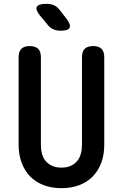

<svg xmlns="http://www.w3.org/2000/svg" viewBox="-20 -970 640 1000"><path d="M77 -672Q77 -702 91.5 -716Q106 -730 135 -730Q164 -730 178.5 -716Q193 -702 193 -672V-216Q193 -190 199 -168Q205 -146 218.5 -130.5Q232 -115 252 -106Q272 -97 300 -97Q328 -97 348 -106Q368 -115 381.5 -131Q395 -147 401 -169Q407 -191 407 -216V-672Q407 -702 421.5 -716Q436 -730 465 -730Q494 -730 508.5 -716Q523 -702 523 -672V-216Q523 -164 507.5 -122.5Q492 -81 463.5 -51.5Q435 -22 393.5 -6Q352 10 300 10Q248 10 206.5 -6Q165 -22 136.5 -51.5Q108 -81 92.5 -123Q77 -165 77 -216ZM295 -810Q275 -810 258.5 -817Q242 -824 229 -840L190 -887Q163 -920 172 -935Q181 -950 222 -950Q245 -950 261.5 -942.5Q278 -935 291 -918L326 -873Q350 -841 342.5 -825.5Q335 -810 295 -810Z"/></svg>

Font: Maple Mono NL SemiBold
Style: Regular
Weight: 600
Monospace: yes
Designer: subframe7536
Version: Version 7.000